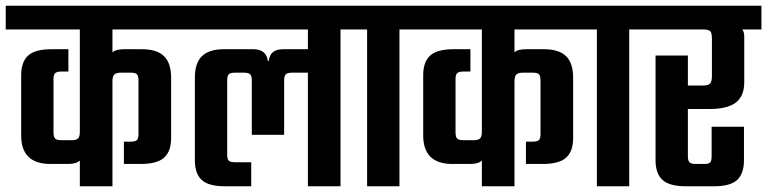

<svg xmlns="http://www.w3.org/2000/svg" viewBox="-40 -651 2681 671"><path d="M612 -548H353V-468Q364 -479 394 -479H456Q508 -479 533 -455Q558 -431 558 -379V-169Q558 -122 533.5 -100Q509 -78 452 -78H393V-156H417Q433 -156 438.5 -161.5Q444 -167 444 -183V-369Q444 -386 438.5 -391.5Q433 -397 417 -397H382Q366 -397 359.5 -390.5Q353 -384 353 -367V0H239V-90Q227 -78 198 -78H136Q34 -78 34 -178V-388Q34 -435 58.5 -457Q83 -479 140 -479H199V-401H175Q159 -401 153 -395.5Q147 -390 147 -375V-189Q147 -172 153 -166.5Q159 -161 175 -161H210Q226 -161 232.5 -167Q239 -173 239 -190V-548H-20V-631H612Z M1214 -631V-548H1150V0H1036V-397H981Q964 -397 958.5 -391Q953 -385 953 -369V-180H840V-369Q840 -385 834.5 -391Q829 -397 812 -397H781Q765 -397 759.5 -391.5Q754 -386 754 -369V-111Q754 -95 759.5 -89.5Q765 -84 781 -84H838V0H746Q689 0 665 -22Q641 -44 641 -91V-379Q641 -431 666 -455Q691 -479 742 -479H845Q891 -479 896 -438H899Q904 -479 949 -479H1036V-548H572V-631Z M1424 -631V-548H1356V0H1243V-548H1175V-631Z M2017 -548H1758V-468Q1769 -479 1799 -479H1861Q1913 -479 1938 -455Q1963 -431 1963 -379V-169Q1963 -122 1938.5 -100Q1914 -78 1857 -78H1798V-156H1822Q1838 -156 1843.5 -161.5Q1849 -167 1849 -183V-369Q1849 -386 1843.5 -391.5Q1838 -397 1822 -397H1787Q1771 -397 1764.5 -390.5Q1758 -384 1758 -367V0H1644V-90Q1632 -78 1603 -78H1541Q1439 -78 1439 -178V-388Q1439 -435 1463.5 -457Q1488 -479 1545 -479H1604V-401H1580Q1564 -401 1558 -395.5Q1552 -390 1552 -375V-189Q1552 -172 1558 -166.5Q1564 -161 1580 -161H1615Q1631 -161 1637.5 -167Q1644 -173 1644 -190V-548H1385V-631H2017Z M2227 -631V-548H2159V0H2046V-548H1978V-631Z M2621 -631V-548H2554Q2561 -540 2561 -522V-364Q2561 -315 2531.5 -292.5Q2502 -270 2438 -270H2364V-105Q2364 -89 2370 -83.5Q2376 -78 2392 -78H2422Q2437 -78 2442 -83.5Q2447 -89 2447 -105V-208H2560V-91Q2560 -44 2536 -22Q2512 0 2455 0H2357Q2300 0 2275.5 -22Q2251 -44 2251 -91V-457H2364V-352H2416Q2435 -352 2441.5 -359Q2448 -366 2448 -385V-516Q2448 -536 2442 -542Q2436 -548 2416 -548H2188V-631Z"/></svg>

Font: Teko Medium
Style: Regular
Weight: 500
Designer: Manushi Parikh, Jonny Pinhorn
Foundry: Indian Type Foundry
Version: Version 1.106;PS 1.0;hotconv 1.0.78;makeotf.lib2.5.61930; tt